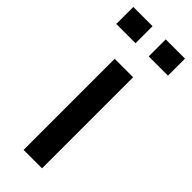

<svg xmlns="http://www.w3.org/2000/svg" viewBox="-254 -748 775 775"><g transform="rotate(45 133.5 -360.5)"><path d="M80.6 -520H186V0H80.6ZM170.9 -624V-721.2H280.8V-624ZM-14.2 -624V-721.2H95.7V-624Z"/></g></svg>

Font: Monda Medium
Style: Regular
Weight: 500
Designer: Vernon Adams
Foundry: Vernon Adams
Version: Version 2.200